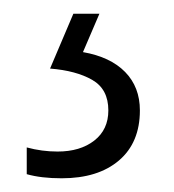

<svg xmlns="http://www.w3.org/2000/svg" viewBox="-20 -20 254 280"><path d="M184 141Q184 188 153.5 214Q123 240 70 240Q40 240 19 234V195Q41 201 64 201Q97 201 117.5 185Q138 169 138 141Q138 110 114.5 96.5Q91 83 53 80L87 0H125L101 56Q141 63 162.5 85Q184 107 184 141Z"/></svg>

Font: Noto Sans Khmer ExtraCondensed Light
Style: Regular
Weight: 300
Width: 2
Designer: Danh Hong and the Monotype Design Team
Foundry: Monotype Imaging Inc.
Version: Version 2.004; ttfautohint (v1.8.4.7-5d5b)